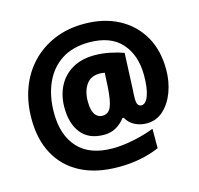

<svg xmlns="http://www.w3.org/2000/svg" viewBox="-113 -844 1076 1040"><g transform="rotate(-15 424.5 -324.0)"><path d="M812 -369Q812 -302 790.5 -244Q769 -186 729.5 -150Q690 -114 636 -114Q599 -114 568.5 -130Q538 -146 522 -176H515Q493 -147 463.5 -130.5Q434 -114 397 -114Q312 -114 269 -167.5Q226 -221 226 -312Q226 -379 253 -431.5Q280 -484 331.5 -514Q383 -544 456 -544Q499 -544 542.5 -535Q586 -526 618 -514L609 -308Q608 -299 607.5 -285Q607 -271 607 -258Q607 -216 633 -216Q658 -216 673 -257Q688 -298 688 -370Q688 -482 627.5 -550.5Q567 -619 446 -619Q354 -619 291.5 -578.5Q229 -538 196.5 -465.5Q164 -393 164 -298Q164 -174 229 -102.5Q294 -31 423 -31Q475 -31 538 -43.5Q601 -56 657 -78V31Q555 75 428 75Q304 75 217 30Q130 -15 84 -98.5Q38 -182 38 -298Q38 -391 66.5 -468.5Q95 -546 149 -603Q203 -660 278 -691.5Q353 -723 445 -723Q555 -723 637.5 -679.5Q720 -636 766 -557Q812 -478 812 -369ZM357 -312Q357 -262 372.5 -239Q388 -216 414 -216Q448 -216 462.5 -248.5Q477 -281 482 -359L486 -438Q470 -441 457 -441Q407 -441 382 -404.5Q357 -368 357 -312Z"/></g></svg>

Font: Noto Sans Lao SemiCondensed Black
Style: Regular
Weight: 900
Width: 4
Designer: Monotype Design Team
Foundry: Monotype Imaging Inc.
Version: Version 2.003; ttfautohint (v1.8.4.7-5d5b)